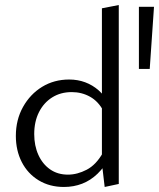

<svg xmlns="http://www.w3.org/2000/svg" viewBox="-20 -737 632 763"><path d="M234 6Q177 6 133.5 -20.5Q90 -47 66.5 -93Q43 -139 43 -197Q43 -261 71.5 -312Q100 -363 147.5 -392Q195 -421 255 -421Q289 -421 318.5 -410Q348 -399 372 -378Q396 -357 410 -326L391 -296Q371 -334 338 -352.5Q305 -371 265 -371Q221 -371 187.5 -350Q154 -329 135 -291.5Q116 -254 116 -204Q116 -158 132.5 -121.5Q149 -85 179 -64Q209 -43 250 -43Q287 -43 324.5 -62.5Q362 -82 389 -130L417 -113Q395 -73 367.5 -46.5Q340 -20 306.5 -7Q273 6 234 6ZM396 6 385 -87V-704L452 -717V-6ZM575 -463H532V-710H592Z"/></svg>

Font: Ysabeau Office
Style: Regular
Weight: 400
Designer: Christian Thalmann (Catharsis Fonts)
Version: Version 2.001;gftools[0.9.30]; featfreeze: tnum,lnum,ss02